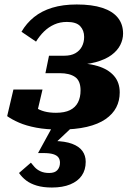

<svg xmlns="http://www.w3.org/2000/svg" viewBox="-20 -568 607 858"><path d="M212 270Q173 270 144.5 261.5Q116 253 97 238.5Q78 224 65 205L118 159Q125 168 135 179Q145 190 161 197.5Q177 205 200 205Q225 205 236.5 192Q248 179 248 159Q248 145 241 135.5Q234 126 218 121Q202 116 174 116H150L219 -10L308 -5L219 79L222 62Q271 63 302 74.5Q333 86 348 106.5Q363 127 363 155Q363 191 345.5 216.5Q328 242 294 256Q260 270 212 270ZM279 -470Q248 -470 222.5 -458.5Q197 -447 177 -427.5Q157 -408 141 -382L76 -426Q98 -464 132 -491.5Q166 -519 213.5 -533.5Q261 -548 323 -548Q391 -548 437 -533Q483 -518 506.5 -489Q530 -460 530 -418Q530 -392 517.5 -367Q505 -342 478 -322Q451 -302 407 -290Q363 -278 299 -278L347 -302L340 -264L305 -287Q369 -287 416 -273Q463 -259 489 -229.5Q515 -200 515 -155Q515 -118 499.5 -88Q484 -58 451.5 -35.5Q419 -13 368 -1Q317 11 246 11Q187 11 142 2.5Q97 -6 65 -20Q33 -34 12 -49L40 -168H170L142 -49Q131 -49 121.5 -60.5Q112 -72 108.5 -88Q105 -104 111 -118Q121 -100 138.5 -88Q156 -76 178.5 -70Q201 -64 230 -64Q269 -64 293 -76Q317 -88 328.5 -110.5Q340 -133 340 -164Q340 -207 315.5 -224Q291 -241 247 -241H183L199 -319H267Q297 -319 316.5 -330Q336 -341 346 -360Q356 -379 356 -403Q356 -432 338.5 -451Q321 -470 279 -470Z"/></svg>

Font: Roboto Serif
Style: Bold Italic
Weight: 700
Italic angle: -10°
Designer: Greg Gazdowicz
Foundry: Commercial Type
Version: Version 1.008